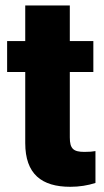

<svg xmlns="http://www.w3.org/2000/svg" viewBox="-20 -680 384 709"><path d="M237.8 -528.3V-659.7H73.2V-528.3H6.3V-414.1H73.2V-151.9C73.2 -37.1 133.8 9.8 239.7 9.8C272.5 9.8 303.7 4.9 332.5 -4.4V-122.1C321.3 -120.1 310.5 -119.1 291.5 -119.1C251 -119.1 237.8 -130.9 237.8 -172.4V-414.1H324.7V-528.3Z"/></svg>

Font: Vazirmatn Black
Style: Regular
Weight: 900
Designer: Saber Rastikerdar
Foundry: Saber Rastikerdar
Version: Version 33.003